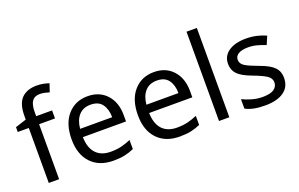

<svg xmlns="http://www.w3.org/2000/svg" viewBox="-92 -1145 2392 1535"><g transform="rotate(-20 1104.5 -377.5)"><path d="M332 -467.8H196.8V0H108.9V-467.8H15.1V-508.8L108.9 -539.1V-569.8Q108.9 -673.3 154.3 -719.2Q199.7 -765.1 283.2 -765.1Q314.9 -765.1 341.3 -759.5Q367.7 -753.9 387.2 -747.1L363.8 -678.2Q347.2 -683.1 326.7 -688Q306.2 -692.9 284.2 -692.9Q238.8 -692.9 217.8 -663.3Q196.8 -633.8 196.8 -570.8V-536.1H332Z M636.2 -545.9Q736.8 -545.9 797.1 -479.7Q857.4 -413.6 857.4 -304.2V-251H490.2Q492.2 -159.7 536.4 -112.3Q580.6 -64.9 661.1 -64.9Q712.9 -64.9 752.2 -74.7Q791.5 -84.5 833 -102.1V-24.9Q792.5 -6.8 752.4 1.5Q712.4 9.8 657.2 9.8Q537.1 9.8 468.3 -63Q399.4 -135.7 399.4 -264.2Q399.4 -396 464.6 -470.9Q529.8 -545.9 636.2 -545.9ZM492.2 -320.8H765.1Q764.2 -390.1 733.2 -432.1Q702.1 -474.1 635.3 -474.1Q572.3 -474.1 535.6 -433.6Q499 -393.1 492.2 -320.8Z M1200.2 -545.9Q1300.8 -545.9 1361.1 -479.7Q1421.4 -413.6 1421.4 -304.2V-251H1054.2Q1056.2 -159.7 1100.3 -112.3Q1144.5 -64.9 1225.1 -64.9Q1276.9 -64.9 1316.2 -74.7Q1355.5 -84.5 1397 -102.1V-24.9Q1356.4 -6.8 1316.4 1.5Q1276.4 9.8 1221.2 9.8Q1101.1 9.8 1032.2 -63Q963.4 -135.7 963.4 -264.2Q963.4 -396 1028.6 -470.9Q1093.8 -545.9 1200.2 -545.9ZM1056.2 -320.8H1329.1Q1328.1 -390.1 1297.1 -432.1Q1266.1 -474.1 1199.2 -474.1Q1136.2 -474.1 1099.6 -433.6Q1063 -393.1 1056.2 -320.8Z M1645 0H1557.1V-759.8H1645Z M1781.7 -23.9V-104Q1814 -87.9 1859.1 -74.5Q1904.3 -61 1952.1 -61Q2019 -61 2049.1 -82.5Q2079.1 -104 2079.1 -140.1Q2079.1 -174.8 2044.7 -197.8Q2010.3 -220.7 1928.5 -251.2Q1846.7 -281.7 1813.7 -316.7Q1780.8 -351.6 1780.8 -403.8Q1780.8 -470.2 1835.4 -508.1Q1890.1 -545.9 1981.9 -545.9Q2030.8 -545.9 2072.8 -536.4Q2114.7 -526.9 2152.8 -509.8L2123 -439.9Q2088.9 -454.1 2052 -464.1Q2015.1 -474.1 1976.1 -474.1Q1921.9 -474.1 1893.3 -456.5Q1864.7 -439 1864.7 -409.2Q1864.7 -374 1898.9 -353Q1933.1 -332 2014.6 -302.5Q2096.2 -272.9 2130.1 -237.3Q2164.1 -201.7 2164.1 -147.9Q2164.1 -69.8 2106.4 -30Q2048.8 9.8 1950.2 9.8Q1893.1 9.8 1853 1.5Q1813 -6.8 1781.7 -23.9Z"/></g></svg>

Font: NotoSansMyanmarRegular
Style: Regular
Weight: 400
Designer: Monotype Design team
Foundry: Monotype Imaging Inc.
Version: Version 1.05